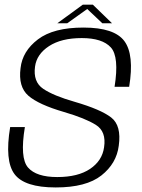

<svg xmlns="http://www.w3.org/2000/svg" viewBox="-20 -798 608 822"><path d="M218.5 4.5Q349 4.5 414 -46.8Q479 -98 488.5 -174.5Q500.5 -260.5 456 -295Q411.5 -329.5 300 -362Q209 -388 165 -417.8Q121 -447.5 130 -513Q137 -566 189.8 -600.5Q242.5 -635 330 -635Q418 -635 454.5 -595Q491 -555 470.5 -426.5H533Q555.5 -564 512.5 -622Q469.5 -680 337.5 -680Q209 -680 142.5 -629.5Q76 -579 68 -506.5Q57.5 -426.5 101.5 -388.2Q145.5 -350 254 -318.5Q344.5 -292 390.2 -263.5Q436 -235 425.5 -167Q417.5 -110 365.8 -75Q314 -40 225 -40Q135.5 -40 100 -80.8Q64.5 -121.5 86.5 -254H23.5Q-0.5 -109.5 42.2 -52.5Q85 4.5 218.5 4.5ZM225.5 -698.5H268L353.5 -759.5L418 -698.5H459.5L377.5 -778H334.5Z"/></svg>

Font: Anybody UltraCondensed Thin Light
Style: Italic
Weight: 300
Italic angle: -10°
Version: Version 1.111